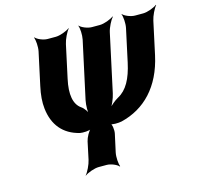

<svg xmlns="http://www.w3.org/2000/svg" viewBox="-109 -854 1033 997"><g transform="rotate(-15 407.0 -355.5)"><path d="M478 -351 545 -661C550 -685 569 -722 581 -735L580 -737C565 -725 528 -711 505 -711H462C439 -711 406 -725 397 -737L396 -735C402 -722 404 -685 399 -661L332 -352C327 -327 326 -288 332 -272L336 -274C331 -290 316 -313 301 -323C263 -349 253 -404 271 -485L309 -661C314 -685 332 -722 344 -735L343 -737C328 -725 291 -711 268 -711H224C201 -711 169 -725 160 -737L158 -735C164 -722 167 -685 162 -661L124 -485C114 -440 111 -401 115 -366C125 -277 173 -217 260 -196C275 -193 312 -194 324 -203L323 -206C309 -197 291 -163 287 -144L267 -50C262 -26 244 11 232 24V26C247 14 285 0 308 0H351C374 0 406 14 415 26L417 24C411 11 408 -26 413 -50L434 -146C438 -164 434 -197 424 -204L421 -201C429 -193 468 -194 485 -198C612 -229 706 -324 741 -485L779 -661C784 -685 802 -722 814 -735L813 -737C798 -725 761 -711 738 -711H694C671 -711 638 -725 629 -737L628 -735C634 -722 637 -685 632 -661L594 -485C576 -402 547 -348 498 -322C478 -311 452 -289 440 -272L443 -270C456 -287 473 -326 478 -351Z"/></g></svg>

Font: Asimov
Style: EdgeExtremeIt
Weight: 500
Designer: Google
Version: Version 2.000980: 2014